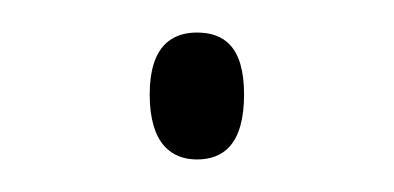

<svg xmlns="http://www.w3.org/2000/svg" viewBox="-20 -93 242 118"><path d="M101 5C117 5 130 -4 130 -35C130 -65 117 -73 101 -73C86 -73 72 -65 72 -35C72 -4 86 5 101 5Z"/></svg>

Font: Noto Serif Sinhala Thin
Style: Regular
Weight: 100
Designer: Jelle Bosma - Monotype Design Team
Foundry: Monotype Imaging Inc.
Version: Version 2.007